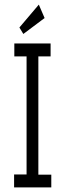

<svg xmlns="http://www.w3.org/2000/svg" viewBox="-20 -811 290 831"><path d="M81 -664 173 -733 148 -791 64 -692ZM41 0H202V-55H146V-567H199V-623H42V-567H95V-56H41Z"/></svg>

Font: Inconsolata UltraCondensed Thin
Style: Regular
Weight: 100
Width: 1
Monospace: yes
Designer: Raph Levien, Cyreal, Brenton Simpson
Foundry: Raph Levien, Cyreal, Google
Version: Version 3.100